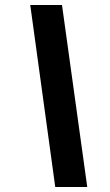

<svg xmlns="http://www.w3.org/2000/svg" viewBox="-20 -741 440 768"><path d="M201 7 101 -721H228L329 7Z"/></svg>

Font: Noto Sans Condensed ExtraBold
Style: Italic
Weight: 800
Width: 3
Italic angle: -12°
Designer: Monotype Design Team
Foundry: Monotype Imaging Inc.
Version: Version 2.013; ttfautohint (v1.8.4.7-5d5b)